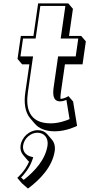

<svg xmlns="http://www.w3.org/2000/svg" viewBox="-20 -724 524 1127"><path d="M176.3 -513H102.3L82.9 -378L110.1 -346.2L152.3 -346.2L128.5 -181C120.7 -127.1 124.2 -68.3 157.5 -29.3L184.8 2.5C207.8 29.3 245 46.8 302.5 46.8C370.9 46.8 432.5 14.8 432.5 14.8L409.1 -128.2L381.8 -160C381.8 -160 358.5 -144 335.5 -144H334.8C334.3 -154.4 335.3 -167.5 337.6 -183.2L361.1 -346.2H464.5L483.9 -481.2L456.7 -513H385.2L408.1 -672.2L380.8 -704H203.8ZM201.6 40C153.6 40 107.9 80 100.7 130C97.5 152.2 103.6 171.6 116 186L143.2 217.9C145.4 220.5 147.8 222.9 150.5 225.2C126.6 281.9 81.3 320 81.3 320L108.5 351.8L144.1 382.8C214.6 330.8 287.9 254.8 301.3 161.8C305.1 135.7 298.7 112.2 284.7 95.9L257.5 64C244.7 49.1 225.5 40 201.6 40ZM199.5 55C240.5 55 265.2 87.2 259 130C247.2 211.9 183.8 281.9 119.2 331.7L103.6 318.1C122 299.4 154.3 262 170.5 212.7L175.1 198.7L161.7 195.4C130.5 187.8 111 162.1 115.7 130C121.7 88.1 160 55 199.5 55ZM189.2 -498 216.7 -689H363.7L336.2 -498H439.5L424.4 -393H321L295.4 -215C288.7 -168.9 290.7 -129 333.4 -129C347.3 -129 361.8 -134.1 369.8 -137.6L388.3 -24.8C366.4 -15.4 323.6 0 277.4 0C147.8 0 130.8 -92.9 143.5 -181L174 -393H100L115.2 -498Z"/></svg>

Font: Blink
Style: 3DObl
Weight: 400
Designer: Mew Too
Foundry: Cannot Into Space Fonts
Version: Version 001.000